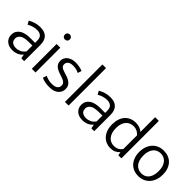

<svg xmlns="http://www.w3.org/2000/svg" viewBox="134 -1637 2574 2574"><g transform="rotate(45 1420.5 -350.5)"><path d="M69 -428Q116 -453 155.5 -464.5Q195 -476 243 -476Q279 -476 309.5 -467.5Q340 -459 362.5 -439Q385 -419 397.5 -386.5Q410 -354 410 -306V0H356L345 -57H343Q313 -22 274.5 -6.5Q236 9 190 9Q157 9 128.5 -0.5Q100 -10 79.5 -28Q59 -46 47.5 -71Q36 -96 36 -127Q36 -164 51 -192Q66 -220 93.5 -239Q121 -258 159.5 -267.5Q198 -277 245 -277H340V-312Q340 -372 312 -395.5Q284 -419 238 -419Q210 -419 174.5 -410.5Q139 -402 96 -378ZM340 -226 262 -225Q179 -223 144 -196Q109 -169 109 -130Q109 -83 138 -64Q167 -45 207 -45Q242 -45 278 -61.5Q314 -78 340 -116Z M555 0V-470H625V0ZM590 -591Q570 -591 556.5 -604Q543 -617 543 -638Q543 -659 556.5 -672.5Q570 -686 590 -686Q608 -686 622.5 -673Q637 -660 637 -638Q637 -616 623 -603.5Q609 -591 590 -591Z M1030 -396Q1001 -410 974.5 -416Q948 -422 919 -422Q868 -422 843 -402Q818 -382 818 -350Q818 -321 837.5 -304.5Q857 -288 911 -272L941 -263Q1003 -244 1035.5 -212Q1068 -180 1068 -129Q1068 -69 1023 -30Q978 9 894 9Q849 9 811 1.5Q773 -6 745 -20L763 -75Q790 -61 821 -53.5Q852 -46 889 -46Q940 -46 968.5 -65.5Q997 -85 997 -123Q997 -155 974.5 -173.5Q952 -192 902 -208L870 -218Q808 -238 778 -268.5Q748 -299 748 -346Q748 -375 760 -399Q772 -423 794 -440Q816 -457 845.5 -466.5Q875 -476 911 -476Q944 -476 980 -470Q1016 -464 1047 -450Z M1183 0V-710H1252V0Z M1397 -428Q1444 -453 1483.5 -464.5Q1523 -476 1571 -476Q1607 -476 1637.5 -467.5Q1668 -459 1690.5 -439Q1713 -419 1725.5 -386.5Q1738 -354 1738 -306V0H1684L1673 -57H1671Q1641 -22 1602.5 -6.5Q1564 9 1518 9Q1485 9 1456.5 -0.5Q1428 -10 1407.5 -28Q1387 -46 1375.5 -71Q1364 -96 1364 -127Q1364 -164 1379 -192Q1394 -220 1421.5 -239Q1449 -258 1487.5 -267.5Q1526 -277 1573 -277H1668V-312Q1668 -372 1640 -395.5Q1612 -419 1566 -419Q1538 -419 1502.5 -410.5Q1467 -402 1424 -378ZM1668 -226 1590 -225Q1507 -223 1472 -196Q1437 -169 1437 -130Q1437 -83 1466 -64Q1495 -45 1535 -45Q1570 -45 1606 -61.5Q1642 -78 1668 -116Z M2183 -710H2253V0H2195L2186 -48H2184Q2158 -20 2126 -5.5Q2094 9 2045 9Q2007 9 1971 -6Q1935 -21 1906 -51Q1877 -81 1859.5 -126.5Q1842 -172 1842 -234Q1842 -289 1856.5 -334Q1871 -379 1898.5 -410.5Q1926 -442 1965.5 -459Q2005 -476 2055 -476Q2092 -476 2124.5 -465Q2157 -454 2183 -431ZM2183 -367Q2161 -393 2131 -407.5Q2101 -422 2069 -422Q2039 -422 2011 -412Q1983 -402 1961.5 -380Q1940 -358 1927 -322.5Q1914 -287 1914 -237Q1914 -185 1926.5 -149Q1939 -113 1960 -90Q1981 -67 2007.5 -56.5Q2034 -46 2062 -46Q2103 -46 2133 -62Q2163 -78 2183 -107Z M2801 -240Q2801 -181 2784 -134.5Q2767 -88 2737 -56Q2707 -24 2666.5 -7.5Q2626 9 2580 9Q2533 9 2493 -6.5Q2453 -22 2424 -52.5Q2395 -83 2378 -127.5Q2361 -172 2361 -230Q2361 -289 2378.5 -335Q2396 -381 2426 -412.5Q2456 -444 2496.5 -460Q2537 -476 2584 -476Q2630 -476 2670 -461Q2710 -446 2739 -416Q2768 -386 2784.5 -342Q2801 -298 2801 -240ZM2728 -235Q2728 -284 2715.5 -319.5Q2703 -355 2682.5 -377.5Q2662 -400 2635.5 -410.5Q2609 -421 2581 -421Q2553 -421 2526.5 -411Q2500 -401 2479.5 -379Q2459 -357 2446.5 -321.5Q2434 -286 2434 -235Q2434 -184 2446.5 -148Q2459 -112 2480 -89.5Q2501 -67 2528 -56.5Q2555 -46 2583 -46Q2611 -46 2637 -55.5Q2663 -65 2683.5 -87.5Q2704 -110 2716 -146Q2728 -182 2728 -235Z"/></g></svg>

Font: Ek Mukta Light
Style: Regular
Weight: 300
Designer: Girish Dalvi and Yashodeep Gholap
Foundry: Ek Type
Version: Version 2.538;PS 1.002;hotconv 16.6.51;makeotf.lib2.5.65220;